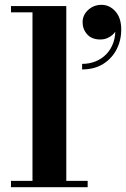

<svg xmlns="http://www.w3.org/2000/svg" viewBox="-20 -775 522 795"><path d="M254.5 -750V-26H343V0H25.5V-26H114.5V-724H25.5V-750ZM320 -487.5V-510.5Q350 -510.5 376 -521Q402 -531.5 421 -551.5Q440 -571.5 449.8 -600Q459.5 -628.5 457 -664H464Q464.5 -653 455.2 -640.8Q446 -628.5 430.2 -620Q414.5 -611.5 395.5 -611.5Q360 -611.5 341 -632.8Q322 -654 322 -683Q322 -712.5 345 -733.8Q368 -755 400.5 -755Q433.5 -755 457.8 -728Q482 -701 482 -652.5Q482 -607.5 462.5 -570Q443 -532.5 406.8 -510Q370.5 -487.5 320 -487.5Z"/></svg>

Font: Bodoni Moda SC 9pt
Style: Bold
Weight: 700
Designer: Owen Earl
Foundry: indestructible type
Version: Version 2.005